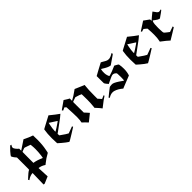

<svg xmlns="http://www.w3.org/2000/svg" viewBox="167 -1600 2850 2850"><g transform="rotate(-45 1592.0 -175.0)"><path d="M131 207Q122 207 112 202L113 188Q113 182 115.5 77Q118 -28 118 -31Q118 -32 109 -32Q63 -27 23 0L10 9Q5 4 -1 -8Q0 -10 30.5 -37.5Q61 -65 73 -75Q105 -101 114 -101H115L117 -123Q117 -141 117 -230V-359L110 -367Q85 -394 71 -421Q66 -433 66 -435Q66 -438 77 -453Q109 -496 158 -543L173 -557Q174 -557 183 -554.5Q192 -552 193 -551Q191 -548 187 -543Q174 -524 174 -509Q174 -503 175 -500Q180 -485 197 -463.5Q214 -442 233 -428V-386L377 -482L399 -471Q450 -445 509 -425Q519 -421 519 -420L518 -419Q518 -418 517.5 -415.5Q517 -413 517 -410Q517 -400 518 -373Q519 -346 519 -335Q519 -222 501 -137Q492 -84 489 -84L479 -78Q421 -48 354 6L338 19L329 13Q287 -14 242 -20L233 -22V-12L241 161L214 172Q187 184 159.5 195.5Q132 207 131 207ZM314 -378Q297 -383 294 -383Q290 -383 263 -372L234 -360L233 -245V-130Q294 -122 370 -88Q382 -83 384 -83Q385 -83 391 -122Q400 -194 400 -254Q400 -294 395 -339L394 -349L379 -355Q341 -370 314 -378Z M720 -381Q823 -437 890 -471Q984 -394 1018 -372L1032 -362Q1032 -360 979 -318Q894 -254 820 -201L792 -181V-170Q792 -156 793 -153V-148L807 -138Q832 -119 870.5 -94Q909 -69 913 -69Q914 -69 922 -72Q930 -75 944 -80Q958 -85 969 -89Q990 -96 1020 -108Q1021 -107 1025.5 -100Q1030 -93 1029 -92Q1023 -86 942 -37Q838 27 833 27Q829 27 787 -4Q732 -47 701 -76L689 -87L688 -106Q685 -152 685 -194Q685 -294 697 -359L699 -369ZM850 -366Q833 -376 821 -385Q816 -390 814 -390Q813 -390 813 -389Q813 -388 812 -383.5Q811 -379 809.5 -371.5Q808 -364 806 -357Q792 -288 791 -244Q791 -225 792 -225Q793 -225 805 -233L846 -258Q887 -284 895 -291Q928 -313 928 -316Q915 -324 900 -334Q887 -341 850 -366Z M1588 -407Q1578 -325 1578 -197V-132L1599 -109Q1603 -104 1609.5 -97Q1616 -90 1619 -86.5Q1622 -83 1623 -83L1626 -80L1654 -92Q1679 -103 1680 -103L1684 -88Q1631 -55 1562 1Q1532 25 1531 25Q1529 23 1528 21Q1511 -3 1465 -53L1451 -68L1454 -82Q1462 -156 1462 -221Q1462 -284 1461 -307L1460 -344Q1429 -360 1382 -373L1362 -379Q1350 -375 1325.5 -366.5Q1301 -358 1289 -353V-273Q1290 -229 1290 -161V-129L1321 -96L1351 -62Q1325 -41 1295 -17L1239 28L1233 22Q1198 -17 1167 -44Q1162 -48 1162 -50Q1171 -83 1172 -148Q1172 -224 1165 -340L1164 -366L1155 -374Q1145 -384 1143 -385L1140 -388L1131 -383Q1128 -382 1120 -378Q1112 -374 1109 -373L1097 -367L1089 -374Q1081 -379 1081 -381Q1081 -384 1145 -428L1209 -473Q1211 -473 1234 -457Q1274 -431 1291 -424L1290 -400V-376Q1354 -409 1418 -457L1439 -472Q1441 -474 1461 -464Q1490 -450 1578 -414L1588 -411Z M2114 -427Q2150 -427 2205 -463L2208 -453Q2211 -446 2211 -442Q2211 -439 2140 -391L2069 -342H2061Q2020 -347 1945 -396Q1941 -398 1937 -400.5Q1933 -403 1930 -404L1928 -406Q1925 -406 1920 -366Q1919 -356 1919 -331Q1920 -299 1928 -276Q1935 -252 1943 -244Q1945 -243 1958 -247Q2009 -261 2078 -292L2101 -302L2112 -297Q2128 -290 2145.5 -278.5Q2163 -267 2163 -265Q2165 -261 2170 -216Q2172 -192 2172 -166Q2172 -102 2153 -45Q2001 13 1974 26L1957 34Q1894 -19 1838 -35Q1823 -40 1803 -40Q1766 -40 1726 -16L1717 -11Q1716 -11 1711.5 -18Q1707 -25 1707 -26Q1707 -27 1768 -75.5Q1829 -124 1832 -125Q1837 -128 1876 -131Q1890 -131 1899 -129Q1942 -117 2026 -56Q2048 -40 2048 -43Q2049 -44 2051 -58Q2053 -73 2053 -114Q2053 -157 2051 -177L2049 -194Q2023 -225 1991 -225Q1969 -225 1890 -185L1853 -167Q1841 -179 1826 -199Q1811 -219 1809 -227Q1808 -230 1808 -304V-377L1901 -428Q1994 -479 1995 -478Q1996 -478 2013.5 -468.5Q2031 -459 2049 -448L2067 -438Q2087 -427 2114 -427Z M2369 -381Q2472 -437 2539 -471Q2633 -394 2667 -372L2681 -362Q2681 -360 2628 -318Q2543 -254 2469 -201L2441 -181V-170Q2441 -156 2442 -153V-148L2456 -138Q2481 -119 2519.5 -94Q2558 -69 2562 -69Q2563 -69 2571 -72Q2579 -75 2593 -80Q2607 -85 2618 -89Q2639 -96 2669 -108Q2670 -107 2674.5 -100Q2679 -93 2678 -92Q2672 -86 2591 -37Q2487 27 2482 27Q2478 27 2436 -4Q2381 -47 2350 -76L2338 -87L2337 -106Q2334 -152 2334 -194Q2334 -294 2346 -359L2348 -369ZM2499 -366Q2482 -376 2470 -385Q2465 -390 2463 -390Q2462 -390 2462 -389Q2462 -388 2461 -383.5Q2460 -379 2458.5 -371.5Q2457 -364 2455 -357Q2441 -288 2440 -244Q2440 -225 2441 -225Q2442 -225 2454 -233L2495 -258Q2536 -284 2544 -291Q2577 -313 2577 -316Q2564 -324 2549 -334Q2536 -341 2499 -366Z M2740 -382Q2738 -381 2772.5 -403.5Q2807 -426 2843 -449L2878 -472Q2897 -458 2921 -441L2963 -411Q2963 -406 2964 -396Q2965 -386 2965 -381L3017 -426Q3025 -432 3034 -439.5Q3043 -447 3049 -452Q3055 -457 3060.5 -461Q3066 -465 3069 -467L3071 -469Q3075 -464 3079 -458Q3110 -409 3131 -399Q3141 -395 3160 -400Q3177 -404 3178 -405Q3180 -405 3180 -399V-393Q3153 -370 3101 -335L3077 -318Q3077 -317 3076 -317Q3073 -317 3059 -322Q3045 -327 3039 -331Q3026 -338 3003 -356Q2984 -371 2983 -371Q2980 -374 2975 -365Q2970 -356 2969 -351Q2959 -321 2959 -236Q2959 -231 2959.5 -220.5Q2960 -210 2960 -205Q2962 -141 2965 -136Q2969 -128 2976 -121Q2983 -114 3008 -95Q3040 -70 3041 -70Q3047 -72 3056 -75.5Q3065 -79 3084 -85.5Q3103 -92 3116 -96.5Q3129 -101 3129 -100V-90L3130 -80Q3101 -62 3043 -26.5Q2985 9 2956 26L2948 18Q2913 -15 2857 -57Q2852 -61 2845 -66Q2838 -71 2835 -74L2832 -76Q2833 -82 2835 -89Q2846 -138 2846 -208Q2846 -266 2841 -329L2840 -341L2830 -350Q2804 -372 2794 -380L2772 -374L2750 -367Q2749 -368 2746.5 -371.5Q2744 -375 2742 -378Q2740 -381 2740 -382Z"/></g></svg>

Font: KaTeX_Fraktur
Style: Bold
Weight: 700
Version: Version 1.1; ttfautohint (v1.3)